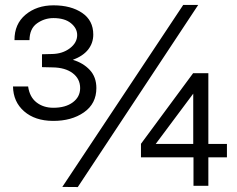

<svg xmlns="http://www.w3.org/2000/svg" viewBox="-20 -751 958 775"><path d="M38.5 -589Q38 -654 83.2 -691.8Q128.5 -729.5 196 -729.5Q266.5 -729.5 311.5 -699Q356.5 -668.5 356.5 -611.5Q356.5 -577.5 336 -551.2Q315.5 -525 274 -509.5Q316 -497 342.5 -468.5Q369 -440 369 -395.5Q369 -332.5 318.8 -297.5Q268.5 -262.5 193.5 -263Q121 -263.5 77.2 -301.8Q33.5 -340 32.5 -402H93.5Q99.5 -359.5 127.2 -337.8Q155 -316 195.5 -316Q244.5 -316 274 -338Q303.5 -360 303.5 -395.5Q303.5 -433 273.2 -455.8Q243 -478.5 191.5 -479L149.5 -480V-532L189.5 -533Q232 -533.5 261.8 -556Q291.5 -578.5 291.5 -609.5Q291.5 -637 266.2 -657.5Q241 -678 195.5 -678Q159.5 -678 129.5 -656.8Q99.5 -635.5 99 -589ZM780 -731 294 4 231.5 3.5 719.5 -731ZM759.5 -455.5H821V-170H896V-116H821V-1H761V-116H549V-170.5ZM608.5 -170H760V-373Z"/></svg>

Font: Public Sans
Style: Regular
Weight: 400
Designer: The Public Sans project authors (U.S. Web Design System). Libre Franklin designed by Pablo Impallari and Rodrigo Fuenzal
Version: Version 1.008; ttfautohint (v1.8.1) -l 8 -r 50 -G 200 -x 14 